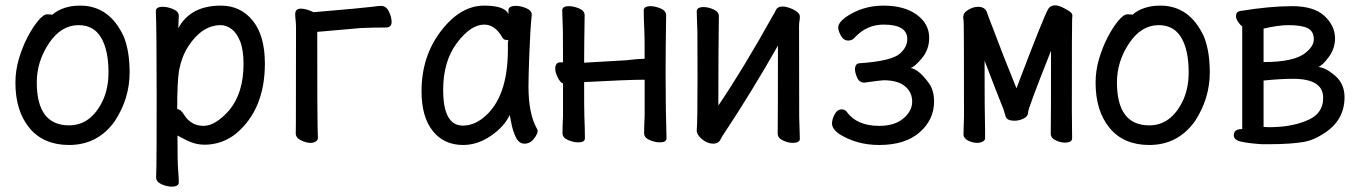

<svg xmlns="http://www.w3.org/2000/svg" viewBox="-20 -513 5040 711"><path d="M235.8 23.9Q141.1 23.9 89.1 -39.1Q37.1 -102.1 37.1 -207Q37.1 -252 50 -295.4Q63 -338.9 82 -375.5Q101.1 -412.1 121.1 -436Q141.1 -460 154.8 -460Q171.9 -460 172.9 -458Q212.9 -492.2 276.9 -492.2Q386.2 -492.2 439 -376Q460 -321.8 460 -245.1Q460 -147.9 404.8 -64Q341.8 23.9 235.8 23.9ZM235.8 -48.8Q317.9 -48.8 361.8 -143.1Q381.8 -188 381.8 -245.1Q381.8 -327.1 354.5 -373.5Q327.1 -419.9 271 -419.9Q206.1 -419.9 161.1 -352.5Q116.2 -285.2 116.2 -208Q116.2 -48.8 235.8 -48.8Z M615.2 178.2Q598.1 178.2 578.1 169.2Q558.1 160.2 558.1 144Q558.1 131.8 559.1 106Q560.1 80.1 560.1 -157.2Q560.1 -402.8 557.1 -472.2Q557.1 -487.8 583 -487.8Q601.1 -487.8 621.6 -479Q642.1 -470.2 642.1 -454.1Q642.1 -448.2 641.1 -432.1Q640.1 -419.9 640.1 -408.2Q685.1 -492.2 797.9 -492.2Q871.1 -492.2 916 -436.5Q960.9 -380.9 960.9 -277.8Q960.9 -107.9 854 -18.1Q801.8 22.9 736.8 22.9Q703.1 22.9 669.9 5.9L637.2 -11.2Q637.2 86.9 639.6 116Q642.1 145 642.1 162.1Q642.1 178.2 615.2 178.2ZM733.9 -46.9Q777.8 -46.9 829.1 -105Q881.8 -168.9 881.8 -275.9Q881.8 -328.1 869.4 -359.6Q856.9 -391.1 837.4 -405.5Q817.9 -419.9 797.9 -419.9Q728 -419.9 676.8 -340.8Q652.8 -303.2 643.1 -252.9Q636.2 -210 636.2 -108.9Q648.9 -108.9 661.1 -88.9Q687 -46.9 733.9 -46.9Z M1129.9 16.1Q1113.8 16.1 1094.5 6.6Q1075.2 -2.9 1075.2 -19Q1075.2 -30.8 1075.7 -56.9Q1076.2 -83 1076.2 -411.1Q1076.2 -424.8 1074.7 -438Q1073.2 -451.2 1073.2 -460.9Q1073.2 -481 1094.2 -481Q1113.8 -481 1141.1 -467.8Q1329.1 -483.9 1357.9 -487.8Q1381.8 -491.2 1391.1 -491.2Q1410.2 -491.2 1420.2 -470.2Q1430.2 -449.2 1430.2 -432.1Q1430.2 -411.1 1409.2 -411.1Q1356.9 -411.1 1316.9 -409.2L1154.8 -395Q1154.8 -76.2 1156 -47.1Q1157.2 -18.1 1157.2 -1Q1157.2 5.9 1149.2 11Q1141.1 16.1 1129.9 16.1Z M1694.8 23.9Q1624 23.9 1582.5 -28.1Q1541 -80.1 1541 -174.8Q1541 -304.2 1613 -398.2Q1685.1 -492.2 1772.9 -492.2Q1849.1 -492.2 1862.8 -460.9V-475.1Q1862.8 -491.2 1891.1 -491.2Q1908.2 -491.2 1928.7 -482.7Q1949.2 -474.1 1949.2 -458Q1943.8 -411.1 1939.9 -306.2Q1937 -225.1 1937 -192.9Q1937 -92.8 1967.8 -37.1L1971.2 -29.8Q1971.2 -17.1 1957 1Q1942.9 19 1921.9 19Q1901.9 19 1890.4 -4.4Q1878.9 -27.8 1873.5 -57.4Q1868.2 -86.9 1867.2 -86.9Q1848.1 -44.9 1798.6 -10.5Q1749 23.9 1694.8 23.9ZM1693.8 -47.9Q1733.9 -47.9 1770 -77.1Q1860.8 -149.9 1860.8 -330.1V-358.9Q1862.8 -360.8 1862.8 -361.8Q1862.8 -365.2 1854.5 -365.2Q1846.2 -365.2 1840.8 -373Q1814 -421.9 1772.9 -421.9Q1723.1 -421.9 1672.1 -354Q1621.1 -286.1 1621.1 -180.2Q1621.1 -47.9 1693.8 -47.9Z M2121.1 14.2Q2104 14.2 2083.5 5.6Q2063 -2.9 2063 -20Q2063 -44.9 2064.9 -83V-204.1Q2055.2 -207 2045.7 -225.6Q2036.1 -244.1 2036.1 -257.8Q2036.1 -282.2 2055.2 -282.2H2064.9Q2064.9 -377 2064.5 -397.9Q2064 -418.9 2063 -441.4Q2062 -463.9 2062 -474.1Q2062 -490.2 2086.9 -490.2Q2104 -490.2 2124.5 -481.7Q2145 -473.1 2145 -456.1Q2143.1 -337.9 2143.1 -280.8L2301.8 -290Q2340.8 -294.9 2356.9 -294.9Q2367.2 -294.9 2367.2 -295.9Q2367.2 -377.9 2366.2 -397.9Q2363.8 -441.9 2363.8 -474.1Q2363.8 -490.2 2389.2 -490.2Q2405.8 -490.2 2426.3 -481.7Q2446.8 -473.1 2446.8 -456.1Q2444.8 -337.9 2444.8 -237.8Q2444.8 -108.9 2448.2 -1Q2448.2 14.2 2422.9 14.2Q2405.8 14.2 2385.5 5.6Q2365.2 -2.9 2365.2 -20Q2365.2 -44.9 2367.2 -83V-217.8Q2304.2 -217.8 2143.1 -209Q2143.1 -102.1 2144 -81.1Q2146 -36.1 2146 -1Q2146 14.2 2121.1 14.2Z M2621.1 19Q2600.1 19 2580.1 2.9Q2560.1 -13.2 2560.1 -30.8Q2563 -61 2563 -225.1Q2563 -374 2562.5 -395Q2562 -416 2561 -438.5Q2560.1 -460.9 2560.1 -471.2Q2560.1 -486.8 2585.9 -486.8Q2603 -486.8 2622.6 -478Q2642.1 -469.2 2642.1 -453.1Q2640.1 -335 2640.1 -122.1Q2731 -255.9 2844.2 -459Q2846.2 -460 2852.5 -474.4Q2858.9 -488.8 2877.9 -488.8Q2889.2 -488.8 2903.6 -483.9Q2918 -479 2929.9 -470.5Q2941.9 -461.9 2941.9 -452.1Q2941.9 -440.9 2940.4 -434.6Q2939 -428.2 2939 -415Q2939 -100.1 2939.5 -79.6Q2939.9 -59.1 2940.9 -35.2Q2941.9 -11.2 2941.9 1Q2941.9 16.1 2915 16.1Q2898.9 16.1 2879.4 7.1Q2859.9 -2 2859.9 -18.1Q2860.8 -81.1 2860.8 -344.2Q2764.2 -173.8 2664.1 -22.9Q2654.8 -9.8 2647.5 4.6Q2640.1 19 2621.1 19Z M3235.8 23.9Q3152.8 23.9 3088.9 -16.1Q3061 -35.2 3061 -56.2Q3061 -70.8 3070.6 -89.4Q3080.1 -107.9 3097.2 -107.9Q3109.9 -107.9 3116.2 -98.1Q3153.8 -46.9 3235.8 -46.9Q3293 -46.9 3325.4 -74.5Q3357.9 -102.1 3357.9 -136.2Q3357.9 -171.9 3331.1 -193.8Q3304.2 -215.8 3252 -215.8Q3242.2 -215.8 3181.2 -207Q3162.1 -207 3154.1 -225.6Q3146 -244.1 3146 -256.8Q3147 -278.8 3164.1 -278.8Q3282.2 -287.1 3313 -314.9Q3339.8 -338.9 3339.8 -368.2Q3339.8 -421.9 3252 -421.9Q3190.9 -421.9 3147 -376Q3137.2 -362.8 3121.1 -362.8Q3104 -362.8 3094 -380.9Q3084 -398.9 3084 -411.1Q3084 -428.2 3109.9 -448.2Q3172.9 -492.2 3251 -492.2Q3329.1 -492.2 3375 -458.5Q3420.9 -424.8 3420.9 -373Q3420.9 -330.1 3394.5 -298.1Q3368.2 -266.1 3352.1 -261.2Q3382.8 -256.8 3421.9 -202.1Q3439 -175.8 3439 -137.2Q3439 -69.8 3385.5 -22.9Q3332 23.9 3235.8 23.9Z M3599.1 16.1Q3582 16.1 3564.9 7.6Q3547.9 -1 3547.9 -16.1L3549.8 -81.1Q3549.8 -431.2 3548.3 -437.5Q3546.9 -443.8 3546.9 -450.2Q3546.9 -454.1 3547.9 -455.1Q3547.9 -465.8 3565.9 -476.8Q3584 -487.8 3602.1 -487.8Q3627 -487.8 3634.8 -467.8Q3636.2 -461.9 3647 -434.1Q3698.2 -297.9 3744.1 -186Q3844.2 -450.2 3861.8 -480Q3870.1 -493.2 3887.2 -493.2Q3897.9 -493.2 3912.4 -486.6Q3926.8 -480 3939 -471.9Q3951.2 -463.9 3951.2 -456.1Q3951.2 -449.2 3950.2 -441.7Q3949.2 -434.1 3949.2 -106L3950.2 -1Q3950.2 15.1 3922.9 15.1Q3907.2 15.1 3889.2 6.6Q3871.1 -2 3871.1 -18.1Q3872.1 -81.1 3872.1 -325.2Q3787.1 -111.8 3787.1 -96.9Q3787.1 -82 3770.5 -74Q3753.9 -65.9 3736.8 -65.9Q3709 -65.9 3704.1 -81.5Q3699.2 -97.2 3695.8 -108.9Q3673.8 -163.1 3626 -288.1Q3626 -97.2 3627.9 -29.8V-1Q3627.9 6.8 3618.4 11.5Q3608.9 16.1 3599.1 16.1Z M4235.8 23.9Q4141.1 23.9 4089.1 -39.1Q4037.1 -102.1 4037.1 -207Q4037.1 -252 4050 -295.4Q4063 -338.9 4082 -375.5Q4101.1 -412.1 4121.1 -436Q4141.1 -460 4154.8 -460Q4171.9 -460 4172.9 -458Q4212.9 -492.2 4276.9 -492.2Q4386.2 -492.2 4439 -376Q4460 -321.8 4460 -245.1Q4460 -147.9 4404.8 -64Q4341.8 23.9 4235.8 23.9ZM4235.8 -48.8Q4317.9 -48.8 4361.8 -143.1Q4381.8 -188 4381.8 -245.1Q4381.8 -327.1 4354.5 -373.5Q4327.1 -419.9 4271 -419.9Q4206.1 -419.9 4161.1 -352.5Q4116.2 -285.2 4116.2 -208Q4116.2 -48.8 4235.8 -48.8Z M4652.8 21Q4606.9 18.1 4577.9 12Q4548.8 5.9 4548.8 -12.2Q4548.8 -35.2 4580.1 -35.2V-415Q4573.2 -419.9 4565.2 -431.4Q4557.1 -442.9 4557.1 -453.1Q4557.1 -469.2 4571.8 -472.2Q4683.1 -490.2 4765.1 -490.2Q4846.2 -490.2 4885 -453.6Q4923.8 -417 4923.8 -371.1Q4923.8 -333 4900.4 -301.5Q4877 -270 4861.8 -265.1Q4890.1 -262.2 4924.6 -232.2Q4959 -202.1 4959 -152.8Q4959 -65.9 4879.9 -17.1Q4844.2 5.9 4811 12.2Q4759.8 21 4680.2 21ZM4679.2 -42Q4758.8 -42 4814.9 -64.9Q4879.9 -88.9 4879.9 -150.9Q4879.9 -221.2 4768.1 -221.2Q4723.1 -221.2 4659.2 -214.8V-43ZM4659.2 -283.2Q4773.9 -283.2 4814.9 -317.9Q4845.2 -341.8 4845.2 -367.2Q4845.2 -397 4823 -408.4Q4800.8 -419.9 4751 -419.9Q4714.8 -419.9 4659.2 -407.2Z"/></svg>

Font: LXGW WenKai Mono GB Screen
Style: Regular
Weight: 400
Monospace: yes
Designer: LXGW / Fontworks Inc.
Foundry: LXGW / Fontworks Inc.
Version: Version 1.510;January 18,2025